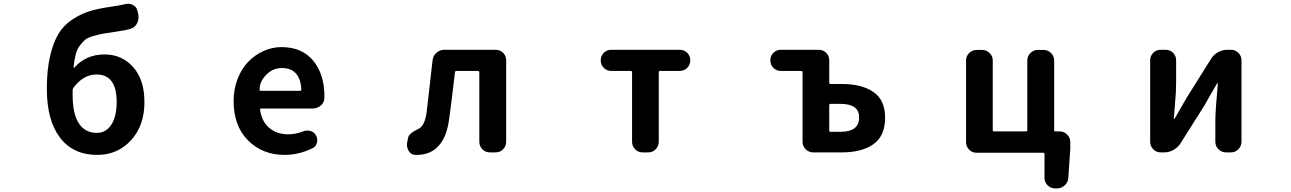

<svg xmlns="http://www.w3.org/2000/svg" viewBox="-20 -831 7040 1047"><path d="M379.9 -351.6Q376 -345.7 376 -338.9V-313.5Q376 -210.9 409.7 -158.7Q443.4 -106.4 507.8 -106.4Q558.6 -106.4 587.4 -151.4Q616.2 -196.3 616.2 -274.4Q616.2 -424.8 506.8 -424.8Q433.6 -424.8 379.9 -351.6ZM663.1 -808.6Q670.9 -810.5 678.7 -810.5Q692.4 -810.5 705.1 -803.7Q725.6 -793 729.5 -771.5L733.4 -755.9Q735.4 -747.1 735.4 -738.3Q735.4 -721.7 728.5 -706.1Q717.8 -682.6 694.3 -674.8Q664.1 -665 618.2 -659.2Q568.4 -652.3 544.9 -647.9Q521.5 -643.6 489.7 -634.8Q458 -626 444.3 -614.3Q430.7 -602.5 415 -582Q399.4 -561.5 392.6 -533.2Q385.7 -504.9 380.9 -464.8Q380.9 -462.9 382.3 -461.9Q383.8 -460.9 385.7 -462.9Q450.2 -534.2 549.8 -534.2Q644.5 -534.2 706.1 -465.3Q767.6 -396.5 767.6 -274.4Q767.6 -145.5 694.3 -65.9Q621.1 13.7 509.8 13.7Q378.9 13.7 307.1 -80.6Q235.4 -174.8 235.4 -346.7Q235.4 -449.2 252.9 -524.4Q270.5 -599.6 298.8 -646.5Q327.1 -693.4 374.5 -724.6Q421.9 -755.9 470.7 -770.5Q519.5 -785.2 588.9 -794.9Q635.7 -801.8 663.1 -808.6Z M1532.2 13.7Q1411.1 13.7 1332.5 -65.4Q1253.9 -144.5 1253.9 -279.3Q1253.9 -344.7 1275.9 -401.4Q1297.9 -458 1334.5 -495.1Q1371.1 -532.2 1418 -553.2Q1464.8 -574.2 1514.6 -574.2Q1627 -574.2 1688 -500Q1749 -425.8 1749 -305.7Q1749 -300.8 1749 -295.9Q1748 -271.5 1729 -255.4Q1710 -239.3 1684.6 -239.3H1404.3Q1396.5 -239.3 1398.4 -231.4Q1408.2 -167 1449.2 -132.8Q1490.2 -98.6 1551.8 -98.6Q1592.8 -98.6 1631.8 -114.3Q1643.6 -119.1 1655.3 -119.1Q1664.1 -119.1 1671.9 -117.2Q1693.4 -111.3 1703.1 -92.8Q1710 -80.1 1710 -66.4Q1710 -52.7 1703.1 -40.5Q1696.3 -28.3 1683.6 -22.5Q1609.4 13.7 1532.2 13.7ZM1395.5 -341.8Q1395.5 -335.9 1402.3 -335.9H1615.2Q1623 -335.9 1623 -342.8Q1623 -342.8 1623 -342.8Q1621.1 -398.4 1594.7 -429.2Q1568.4 -460 1516.6 -460Q1472.7 -460 1438.5 -429.7Q1395.5 -390.6 1395.5 -341.8Z M2252 13.7Q2249 13.7 2245.1 13.7Q2221.7 13.7 2209 -7.8Q2199.2 -23.4 2199.2 -41Q2199.2 -47.9 2200.2 -54.7L2205.1 -77.1Q2206.1 -85.9 2210.4 -92.3Q2214.8 -98.6 2222.2 -104.5Q2229.5 -110.4 2234.9 -113.8Q2240.2 -117.2 2251.5 -123Q2262.7 -128.9 2266.6 -130.9Q2296.9 -149.4 2306.6 -218.8Q2314.5 -285.2 2338.9 -502.9Q2341.8 -527.3 2360.4 -543.5Q2378.9 -559.6 2403.3 -559.6H2682.6Q2707 -559.6 2723.6 -543Q2740.2 -526.4 2740.2 -502V-57.6Q2740.2 -34.2 2723.6 -17.1Q2707 0 2682.6 0H2651.4Q2627 0 2610.4 -17.1Q2593.8 -34.2 2593.8 -57.6V-436.5Q2593.8 -444.3 2585.9 -444.3H2468.8Q2461.9 -444.3 2460.9 -436.5Q2440.4 -259.8 2428.7 -178.7Q2416 -84 2371.6 -35.2Q2327.1 13.7 2252 13.7Z M3484.4 0Q3460 0 3443.4 -17.1Q3426.8 -34.2 3426.8 -57.6V-436.5Q3426.8 -444.3 3418.9 -444.3H3313.5Q3289.1 -444.3 3272.5 -460.9Q3255.9 -477.5 3255.9 -502Q3255.9 -526.4 3272.5 -543Q3289.1 -559.6 3313.5 -559.6H3686.5Q3710.9 -559.6 3727.5 -543Q3744.1 -526.4 3744.1 -502Q3744.1 -477.5 3727.5 -460.9Q3710.9 -444.3 3686.5 -444.3H3580.1Q3572.3 -444.3 3572.3 -436.5V-57.6Q3572.3 -34.2 3555.7 -17.1Q3539.1 0 3514.6 0Z M4414.1 0Q4390.6 0 4373.5 -17.1Q4356.4 -34.2 4356.4 -57.6V-436.5Q4356.4 -444.3 4348.6 -444.3H4238.3Q4213.9 -444.3 4197.3 -460.9Q4180.7 -477.5 4180.7 -502Q4180.7 -526.4 4197.3 -543Q4213.9 -559.6 4238.3 -559.6H4444.3Q4468.8 -559.6 4485.4 -543Q4502 -526.4 4502 -502V-379.9Q4502 -373 4509.8 -373H4571.3Q4679.7 -373 4743.2 -329.1Q4806.6 -285.2 4806.6 -189.5Q4806.6 -89.8 4743.2 -44.9Q4679.7 0 4571.3 0ZM4502 -119.1Q4502 -112.3 4509.8 -112.3H4563.5Q4665 -112.3 4665 -190.4Q4665 -264.6 4563.5 -264.6H4509.8Q4502 -264.6 4502 -257.8Z M5728.5 -121.1Q5728.5 -114.3 5736.3 -114.3H5758.8Q5782.2 -114.3 5799.3 -97.2Q5816.4 -80.1 5816.4 -56.6V-18.6L5805.7 139.6Q5803.7 163.1 5786.1 179.7Q5768.6 196.3 5744.1 196.3H5733.4Q5710 196.3 5692.9 179.7Q5675.8 163.1 5675.8 138.7V8.8Q5675.8 2 5668.9 2H5305.7Q5281.2 2 5264.6 -15.1Q5248 -32.2 5248 -55.7V-501Q5248 -524.4 5264.6 -541.5Q5281.2 -558.6 5305.7 -558.6H5335.9Q5360.4 -558.6 5377 -541.5Q5393.6 -524.4 5393.6 -501V-121.1Q5393.6 -114.3 5401.4 -114.3H5574.2Q5582 -114.3 5582 -121.1V-501Q5582 -524.4 5598.6 -541.5Q5615.2 -558.6 5639.6 -558.6H5670.9Q5695.3 -558.6 5711.9 -541.5Q5728.5 -524.4 5728.5 -501Z M6309.6 0Q6285.2 0 6268.6 -17.1Q6252 -34.2 6252 -57.6V-502Q6252 -526.4 6268.6 -543Q6285.2 -559.6 6309.6 -559.6H6335.9Q6360.4 -559.6 6377 -543Q6393.6 -526.4 6393.6 -502V-382.8Q6393.6 -358.4 6392.1 -327.6Q6390.6 -296.9 6386.2 -249Q6381.8 -201.2 6380.9 -184.6Q6380.9 -182.6 6382.8 -182.6Q6384.8 -182.6 6385.7 -184.6Q6447.3 -291 6452.1 -299.8L6585 -511.7Q6599.6 -534.2 6623 -546.9Q6646.5 -559.6 6673.8 -559.6H6692.4Q6715.8 -559.6 6732.9 -543Q6750 -526.4 6750 -502V-57.6Q6750 -34.2 6732.9 -17.1Q6715.8 0 6692.4 0H6665Q6641.6 0 6624.5 -17.1Q6607.4 -34.2 6607.4 -57.6V-175.8Q6607.4 -225.6 6621.1 -375Q6621.1 -377 6619.1 -377Q6617.2 -377 6616.2 -375Q6566.4 -290 6549.8 -258.8L6417 -48.8Q6402.3 -26.4 6378.9 -13.2Q6355.5 0 6328.1 0Z"/></svg>

Font: Gen Jyuu Gothic Monospace Bold
Style: Bold
Weight: 700
Designer: [Source Han Sans]
Ryoko NISHIZUKA  (kana & ideographs); Paul D. Hunt (Latin, Greek & Cyrillic); Wenlong ZHANG  (bopomofo
Version: Version 1.002.20150607